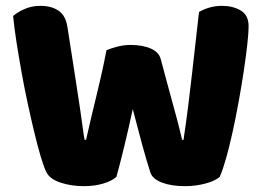

<svg xmlns="http://www.w3.org/2000/svg" viewBox="-20 -630 903 658"><path d="M345 -458Q356 -463 379.5 -469.5Q403 -476 427 -476Q469 -476 497 -463.5Q525 -451 531 -427Q542 -386 551.5 -350.5Q561 -315 570 -282.5Q579 -250 587.5 -218Q596 -186 604 -151H609Q618 -212 625 -267.5Q632 -323 638 -376.5Q644 -430 650 -482.5Q656 -535 662 -589Q699 -610 741 -610Q778 -610 805 -594Q832 -578 832 -540Q832 -518 827.5 -477.5Q823 -437 815.5 -387Q808 -337 798 -282Q788 -227 777 -177Q766 -127 754.5 -86.5Q743 -46 733 -24Q718 -10 684 -1Q650 8 614 8Q567 8 534.5 -4.5Q502 -17 495 -40Q482 -80 467 -135Q452 -190 435 -256Q421 -191 406 -129Q391 -67 379 -24Q364 -10 334 -1Q304 8 268 8Q223 8 186.5 -4.5Q150 -17 139 -40Q130 -58 119.5 -93.5Q109 -129 98 -174.5Q87 -220 75.5 -273Q64 -326 54.5 -379Q45 -432 37 -482.5Q29 -533 25 -575Q39 -588 64 -599Q89 -610 118 -610Q156 -610 180.5 -593.5Q205 -577 211 -538Q227 -436 237.5 -368Q248 -300 254.5 -256.5Q261 -213 264 -189Q267 -165 270 -151H275Q284 -191 292 -225Q300 -259 308.5 -293.5Q317 -328 326 -367.5Q335 -407 345 -458Z"/></svg>

Font: Baloo Tammudu
Style: Regular
Weight: 400
Designer: Omkar Shende and Ek Type
Foundry: Ek Type
Version: Version 1.007;PS 1.000;hotconv 1.0.88;makeotf.lib2.5.647800